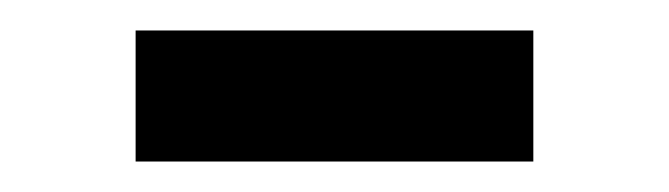

<svg xmlns="http://www.w3.org/2000/svg" viewBox="-20 -367 439 126"><path d="M330 -261V-347H69V-261Z"/></svg>

Font: IBM Plex Thai Looped
Style: Regular
Weight: 400
Designer: Mike Abbink, Paul van der Laan, Pieter van Rosmalen, Ben Mitchell, Mark Frömberg
Foundry: Bold Monday
Version: Version 1.0